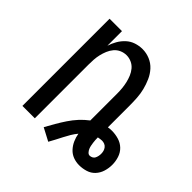

<svg xmlns="http://www.w3.org/2000/svg" viewBox="-151 -654 810 810"><g transform="rotate(45 254.0 -249.0)"><path d="M248 30 191 0Q203 -22 215.5 -43.5Q228 -65 242 -86Q256 -107 273 -125.5Q290 -144 310 -159V-320Q310 -335 308.5 -350.5Q307 -366 303.5 -381Q300 -396 294 -410.5Q288 -425 278 -437Q268 -449 253.5 -455.5Q239 -462 224 -462Q208 -462 193.5 -455.5Q179 -449 169 -437Q159 -425 153 -410.5Q147 -396 143.5 -381Q140 -366 139 -350.5Q138 -335 138 -320V0H64V-520H138V-433Q144 -452 154 -469.5Q164 -487 179 -501Q194 -515 213.5 -521.5Q233 -528 253 -528Q276 -528 297.5 -519Q319 -510 334.5 -493Q350 -476 359.5 -454.5Q369 -433 374.5 -411Q380 -389 381.5 -366Q383 -343 383 -320V-191Q389 -192 394.5 -192.5Q400 -193 405 -193Q426 -193 446 -187Q466 -181 480.5 -167Q495 -153 501.5 -133Q508 -113 508 -92Q508 -72 502 -52.5Q496 -33 482.5 -18.5Q469 -4 449.5 2Q430 8 410 8Q391 8 374 1.5Q357 -5 344.5 -18.5Q332 -32 324.5 -49Q317 -66 314 -84Q303 -71 294.5 -56.5Q286 -42 278.5 -27.5Q271 -13 263.5 1.5Q256 16 248 30ZM413 -52Q420 -52 426.5 -55.5Q433 -59 436 -65Q439 -71 440.5 -78Q442 -85 442 -92Q442 -100 440 -107.5Q438 -115 433 -121.5Q428 -128 420.5 -131Q413 -134 405 -134Q400 -134 394.5 -133Q389 -132 383 -131Q383 -123 383.5 -115.5Q384 -108 385 -100.5Q386 -93 387.5 -85.5Q389 -78 392 -71Q395 -64 400.5 -58Q406 -52 413 -52Z"/></g></svg>

Font: Iosevka Term Curly
Style: Regular
Weight: 400
Designer: Belleve Invis
Foundry: Belleve Invis
Version: Version 32.3.0